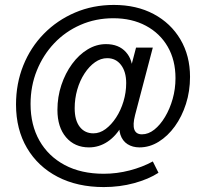

<svg xmlns="http://www.w3.org/2000/svg" viewBox="-20 -750 836 779"><path d="M401 9Q294 9 214 -32.5Q134 -74 89.5 -149.5Q45 -225 45 -326Q45 -411 74.5 -484.5Q104 -558 158 -613Q212 -668 284.5 -699Q357 -730 442 -730Q534 -730 603.5 -693Q673 -656 712 -590Q751 -524 751 -438Q751 -380 734.5 -328.5Q718 -277 689.5 -237.5Q661 -198 624 -175Q587 -152 546 -152Q518 -152 497.5 -165Q477 -178 468.5 -203.5Q460 -229 467 -265L477 -244Q452 -199 417 -175.5Q382 -152 341 -152Q283 -152 248 -193Q213 -234 213 -304Q213 -357 229 -405Q245 -453 272.5 -490.5Q300 -528 335.5 -549.5Q371 -571 410 -571Q462 -571 491 -538.5Q520 -506 517 -456L505 -454L532 -557H600L528 -283Q518 -244 525 -224.5Q532 -205 556 -205Q582 -205 606 -224Q630 -243 649.5 -275.5Q669 -308 680.5 -348.5Q692 -389 692 -433Q692 -506 660.5 -560.5Q629 -615 572 -645.5Q515 -676 440 -676Q368 -676 306.5 -649Q245 -622 200 -574.5Q155 -527 129.5 -464Q104 -401 104 -328Q104 -243 140 -179.5Q176 -116 242.5 -80.5Q309 -45 401 -45Q454 -45 506 -58.5Q558 -72 600 -95L623 -49Q583 -23 524.5 -7Q466 9 401 9ZM359 -209Q385 -209 408.5 -226.5Q432 -244 451 -273Q470 -302 481 -338.5Q492 -375 492 -413Q492 -459 471 -486.5Q450 -514 415 -514Q389 -514 365.5 -497.5Q342 -481 323 -452Q304 -423 293.5 -386.5Q283 -350 283 -311Q283 -262 303.5 -235.5Q324 -209 359 -209Z"/></svg>

Font: Instrument Sans SemiCondensed
Style: Regular
Weight: 400
Width: 4
Designer: Rodrigo Fuenzalida
Foundry: fragTYPE
Version: Version 1.000;gftools[0.9.28]